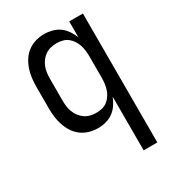

<svg xmlns="http://www.w3.org/2000/svg" viewBox="-180 -631 859 948"><g transform="rotate(-30 250.0 -156.5)"><path d="M358 215V-91Q350 -70 337 -50.5Q324 -31 305.5 -17.5Q287 -4 264.5 2Q242 8 219 8Q194 8 169.5 1Q145 -6 125 -21Q105 -36 91.5 -57Q78 -78 70 -101.5Q62 -125 59 -150Q56 -175 56 -200V-320Q56 -345 59 -370Q62 -395 70 -418.5Q78 -442 91.5 -463Q105 -484 125 -499Q145 -514 169.5 -521Q194 -528 219 -528Q242 -528 264.5 -522Q287 -516 305.5 -502.5Q324 -489 337 -469.5Q350 -450 358 -429V-520H436V215ZM249 -62Q266 -62 282.5 -66Q299 -70 312 -80Q325 -90 334.5 -104.5Q344 -119 349 -134.5Q354 -150 356 -166.5Q358 -183 358 -200V-320Q358 -337 356 -353.5Q354 -370 349 -385.5Q344 -401 334.5 -415.5Q325 -430 312 -440Q299 -450 282.5 -454Q266 -458 249 -458Q232 -458 215.5 -454Q199 -450 185 -440.5Q171 -431 160.5 -417Q150 -403 144 -387Q138 -371 136 -354Q134 -337 134 -320V-200Q134 -183 136 -166Q138 -149 144 -133Q150 -117 160.5 -103Q171 -89 185 -79.5Q199 -70 215.5 -66Q232 -62 249 -62Z"/></g></svg>

Font: Iosevka Term SS14
Style: Regular
Weight: 400
Monospace: yes
Designer: Belleve Invis
Foundry: Belleve Invis
Version: Version 24.1.1; ttfautohint (v1.8.4)